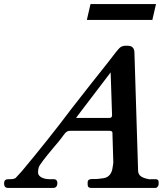

<svg xmlns="http://www.w3.org/2000/svg" viewBox="-40 -924 821 944"><path d="M147 -76C147 -85 148 -94 151 -103C154 -112 179 -146 228 -204C242 -220 252 -232 264 -248C274 -260 283 -281 304 -281H497C508 -281 513 -277 513 -270V-262L517 -130C517 -125 517 -120 516 -115L514 -103C511 -73 496 -52 470 -48C451 -45 433 -43 416 -44C399 -44 391 -39 391 -28V-16C391 -5 397 0 408 0H724C733 0 740 -10 740 -19V-24C741 -37 736 -43 725 -43H702C699 -42 695 -42 692 -43C661 -49 640 -58 639 -84L621 -664C621 -687 610 -699 589 -699H576C566 -699 558 -696 551 -691C544 -686 524 -661 490 -616C423 -531 376 -473 312 -390C238 -291 145 -175 68 -83C51 -64 40 -52 36 -48C30 -45 23 -43 12 -43H0C-13 -43 -20 -36 -20 -22C-20 -7 -13 0 0 0H221C235 0 242 -8 242 -25V-28C240 -38 234 -43 225 -43H203C176 -43 147 -54 147 -76ZM497 -344H334C337 -348 345 -360 360 -379C375 -398 397 -428 427 -467L504 -568L511 -357C511 -348 506 -344 497 -344ZM405 -904 387 -826H709L727 -904Z"/></svg>

Font: fbb
Style: Bold Italic
Weight: 700
Italic angle: -12°
Designer: David J. Perry, Michael Sharpe
Version: Version 0.991